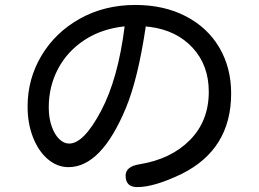

<svg xmlns="http://www.w3.org/2000/svg" viewBox="-20 -722 1040 771"><path d="M484.4 -16.6Q484.4 -53.7 541 -62.5Q667 -83 742.7 -159.7Q818.4 -236.3 818.4 -353.5Q818.4 -460 753.4 -530.3Q688.5 -600.6 580.1 -614.3H575.2L565.4 -616.2Q534.2 -405.3 485.4 -288.1Q386.7 -50.8 254.9 -50.8Q210 -50.8 172.4 -82.5Q134.8 -114.3 112.8 -169.9Q90.8 -225.6 90.8 -293.9Q90.8 -405.3 146.5 -498.5Q202.1 -591.8 300.8 -647Q399.4 -702.1 523.4 -702.1Q638.7 -702.1 726.1 -656.7Q813.5 -611.3 860.8 -530.8Q908.2 -450.2 908.2 -346.7Q908.2 -122.1 709 -23.4Q599.6 29.3 531.2 29.3Q484.4 29.3 484.4 -16.6ZM385.7 -276.4Q454.1 -405.3 480.5 -616.2Q387.7 -606.4 318.8 -561Q250 -515.6 212.9 -445.3Q175.8 -375 175.8 -291Q175.8 -248 187.5 -214.8Q199.2 -181.6 217.8 -163.6Q236.3 -145.5 257.8 -145.5Q316.4 -145.5 385.7 -276.4Z"/></svg>

Font: jf-openhuninn-2.1
Style: Regular
Weight: 400
Designer: [Kosugi Maru]
Designed by MOTOYA      

[Varela Round]
Joe Prince (Latin component); Avraham Cornfeld (Hebrew component)
Foundry: justfont Co., Ltd.
Version: 2.1